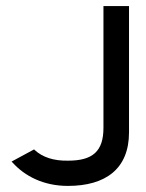

<svg xmlns="http://www.w3.org/2000/svg" viewBox="-20 -600 479 631"><path d="M18 -69 22 -65C61 -22 122 11 203 11C327 11 404 -45 404 -165V-580H320V-180C320 -103 285 -72 204 -72C157 -71 120 -83 94 -107L92 -109Z"/></svg>

Font: Charger Pro
Style: Bd
Weight: 700
Designer: Jasper
Foundry: Cannot Into Space Fonts
Version: Version 1.09